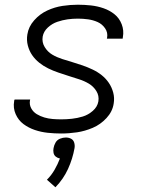

<svg xmlns="http://www.w3.org/2000/svg" viewBox="-20 -558 616 814"><path d="M239 8Q273 8 306.5 3Q340 -2 373 -16Q406 -30 431.5 -57.5Q457 -85 462 -119Q466 -143 460 -165.5Q454 -188 441.5 -206.5Q429 -225 411.5 -239Q394 -253 373 -263Q352 -273 330.5 -280.5Q309 -288 287 -294.5Q265 -301 243 -308Q221 -315 201.5 -326.5Q182 -338 169.5 -358.5Q157 -379 161 -403Q165 -425 183 -441.5Q201 -458 223 -465.5Q245 -473 266.5 -476Q288 -479 310 -479Q332 -479 353.5 -476Q375 -473 394 -464.5Q413 -456 425.5 -438Q438 -420 434 -398Q434 -396 433 -394H500Q501 -398 501 -401Q506 -429 496 -455Q486 -481 465.5 -497.5Q445 -514 419 -523Q393 -532 365.5 -535Q338 -538 310 -538Q278 -538 245 -533Q212 -528 180.5 -513.5Q149 -499 125 -472Q101 -445 96 -412Q92 -388 98 -365Q104 -342 116.5 -324Q129 -306 146.5 -292Q164 -278 184.5 -268Q205 -258 227 -250.5Q249 -243 271 -236Q293 -229 315 -222Q337 -215 356.5 -203.5Q376 -192 388.5 -172Q401 -152 397 -128Q393 -105 373.5 -88Q354 -71 331 -64Q308 -57 285 -54.5Q262 -52 240 -52Q221 -52 203 -53.5Q185 -55 168 -60Q151 -65 136 -74Q121 -83 112.5 -98.5Q104 -114 107 -132Q107 -134 108 -136H42Q40 -133 40 -129Q35 -100 46.5 -74Q58 -48 79.5 -32Q101 -16 127.5 -7Q154 2 182.5 5Q211 8 239 8ZM215 236Q249 201 268.5 158Q288 115 296 70Q298 58 294.5 46.5Q291 35 281 30Q271 25 259 25Q247 25 234.5 30Q222 35 215.5 46.5Q209 58 207 70Q205 80 207 90Q209 100 216.5 106Q224 112 234 114Q225 138 211.5 161.5Q198 185 179 204Z"/></svg>

Font: Iosevka Sparkle Light
Style: Italic
Weight: 300
Italic angle: -9°
Designer: Belleve Invis
Foundry: Belleve Invis
Version: Version 4.5.0; ttfautohint (v1.8.3)